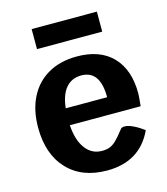

<svg xmlns="http://www.w3.org/2000/svg" viewBox="-112 -831 804 927"><g transform="rotate(-15 290.0 -367.0)"><path d="M545 -248H191Q196 -172 227.5 -130Q259 -88 310 -88Q333 -88 348.5 -94Q364 -100 380.5 -115.5Q397 -131 424 -166Q429 -174 445 -174Q462 -174 486.5 -162.5Q511 -151 539 -130Q474 10 310 10Q184 10 112 -66.5Q40 -143 40 -276Q40 -363 72.5 -427Q105 -491 165.5 -525.5Q226 -560 309 -560Q424 -560 487 -495Q550 -430 550 -311Q550 -297 545 -248ZM400 -332Q400 -466 306 -466Q258 -466 229 -432Q200 -398 193 -332ZM133 -744H459V-644H133Z"/></g></svg>

Font: Krub
Style: Bold
Weight: 700
Version: Version 1.000; ttfautohint (v1.6)